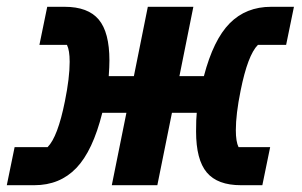

<svg xmlns="http://www.w3.org/2000/svg" viewBox="-31 -545 888 565"><path d="M-11 0 12 -112H109Q139 -142 160 -247Q174 -316 174 -363Q174 -397 166 -413H85L108 -525H159Q228 -525 259.5 -487.5Q291 -450 291 -367Q291 -349 289 -321H363L404 -525H538L497 -321H569Q597 -428 645 -476.5Q693 -525 767 -525H834L811 -413H728Q698 -383 677 -278Q663 -209 663 -162Q663 -128 671 -112H764L741 0H678Q609 0 577.5 -37.5Q546 -75 546 -158Q546 -196 548 -213H475L432 0H298L341 -213H270Q242 -101 193.5 -50.5Q145 0 70 0Z"/></svg>

Font: Aneliza
Style: Bold Italic
Weight: 700
Italic angle: -11.31°
Designer: Mike Abbink, Paul van der Laan, Pieter van Rosmalen
Foundry: Bold Monday
Version: Version 3.0